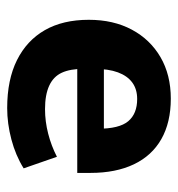

<svg xmlns="http://www.w3.org/2000/svg" viewBox="0 -496 507 548"><g transform="rotate(-90 254.0 -222.5)"><path d="M246 11Q178 11 130.5 -16Q83 -43 58.5 -94.5Q34 -146 34 -218V-256H346V-180H144L160 -198Q160 -136 181.5 -110.5Q203 -85 245 -85Q273 -85 292 -99Q311 -113 321 -140Q331 -167 331 -208V-238Q331 -276 320 -300Q309 -324 283 -336Q257 -348 216 -348Q181 -348 146 -339Q111 -330 80 -314L47 -409Q84 -432 129.5 -444Q175 -456 219 -456Q300 -456 356 -428Q412 -400 441.5 -348.5Q471 -297 471 -223Q471 -153 443 -100.5Q415 -48 364.5 -18.5Q314 11 246 11Z"/></g></svg>

Font: Nunito Sans 12pt ExtraLight
Style: Weight 830 Width 84 Optical size 12.0 YTLC 445
Weight: 830
Width: 4
Designer: Vernon Adams
Foundry: Vernon Adams
Version: Version 3.101;gftools[0.9.27]